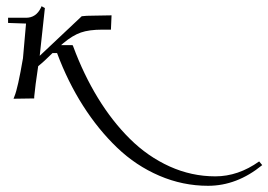

<svg xmlns="http://www.w3.org/2000/svg" viewBox="-20 -307 861 616"><path d="M5.9 -233.4V-250H63.5Q95.7 -250 111.3 -282.2L113.3 -287.1L124 -281.2L107.4 -127.9L242.2 -254.9Q254.9 -256.8 281.2 -256.8L337.9 -257.8L335.9 -211.9H308.6Q265.6 -211.9 239.3 -202.6Q212.9 -193.4 183.6 -168.9L175.8 -162.1H212.9L214.8 -158.2Q248 -68.4 293.9 6.8Q339.8 82 397 138.7Q454.1 195.3 524.4 227.1Q594.7 258.8 670.9 258.8Q744.1 258.8 811.5 210.9L821.3 222.7Q740.2 289.1 647.5 289.1Q566.4 289.1 491.2 256.8Q416 224.6 355.5 166.5Q294.9 108.4 246.1 31.7Q197.3 -44.9 163.1 -136.7H148.4L124 -113.3Q112.3 -102.5 102.5 -94.7Q92.8 -30.3 89.8 2.9V8.8L23.4 9.8L26.4 2Q37.1 -23.4 53.7 -120.1L63.5 -231.4Z"/></svg>

Font: Kleymisska
Style: Regular
Weight: 500
Italic angle: -8°
Designer: gluk
Foundry: gluk
Version: Version 0.298